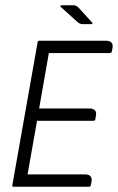

<svg xmlns="http://www.w3.org/2000/svg" viewBox="-20 -711 449 731"><path d="M331 -625Q332 -624 332 -623Q332 -619 328 -619H295Q283 -619 273 -629L211 -685Q210 -685 210 -687Q210 -691 215 -691H260Q270 -691 279 -682ZM85 -47H303Q329 -47 329 -26Q329 -20 328 -18L326 -7Q326 0 317 0H31Q27 0 27 -3V-6L123 -549Q124 -556 129 -556H383Q409 -556 409 -535Q409 -533 408.5 -531Q408 -529 408 -527L406 -516Q405 -509 397 -509H166L129 -298H320Q346 -298 346 -277Q346 -276 345.5 -273.5Q345 -271 345 -269L343 -257Q342 -251 334 -251H121Z"/></svg>

Font: Zain Light
Style: Italic
Weight: 300
Italic angle: -10°
Designer: Zain,Boutros
Foundry: Mobile Telecommunications Company (Zain), 2024
Version: Version 1.51; ttfautohint (v1.8.4)